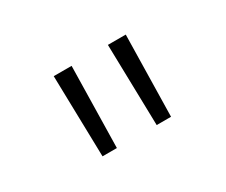

<svg xmlns="http://www.w3.org/2000/svg" viewBox="-62 -887 724 614"><g transform="rotate(-30 300.0 -580.0)"><path d="M174 -430H227L233 -730H167ZM374 -430H427L433 -730H367Z"/></g></svg>

Font: JetBrains Mono Thin
Style: Regular
Weight: 100
Monospace: yes
Designer: Philipp Nurullin, Konstantin Bulenkov
Foundry: JetBrains
Version: Version 2.305